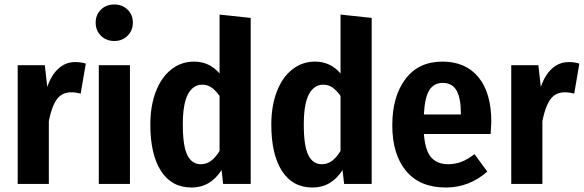

<svg xmlns="http://www.w3.org/2000/svg" viewBox="-20 -821 2606 857"><path d="M363 -537 340 -403Q319 -409 298 -409Q256 -409 233.5 -377.5Q211 -346 198 -281V0H59V-530H180L191 -433Q209 -486 241 -515Q273 -544 316 -544Q342 -544 363 -537Z M573 -720Q573 -685 549.5 -661.5Q526 -638 490 -638Q454 -638 430.5 -661.5Q407 -685 407 -720Q407 -755 430.5 -778Q454 -801 490 -801Q526 -801 549.5 -778Q573 -755 573 -720ZM560 0H421V-530H560Z M1099 -741V0H976L969 -62Q919 16 835 16Q746 16 698.5 -58Q651 -132 651 -265Q651 -348 675.5 -412Q700 -476 744.5 -511Q789 -546 846 -546Q915 -546 960 -493V-756ZM960 -147V-393Q942 -418 924 -430.5Q906 -443 883 -443Q842 -443 819 -400.5Q796 -358 796 -265Q796 -168 816.5 -128Q837 -88 876 -88Q902 -88 922 -103Q942 -118 960 -147Z M1639 -741V0H1516L1509 -62Q1459 16 1375 16Q1286 16 1238.5 -58Q1191 -132 1191 -265Q1191 -348 1215.5 -412Q1240 -476 1284.5 -511Q1329 -546 1386 -546Q1455 -546 1500 -493V-756ZM1500 -147V-393Q1482 -418 1464 -430.5Q1446 -443 1423 -443Q1382 -443 1359 -400.5Q1336 -358 1336 -265Q1336 -168 1356.5 -128Q1377 -88 1416 -88Q1442 -88 1462 -103Q1482 -118 1500 -147Z M2170 -223H1872Q1878 -148 1905 -118Q1932 -88 1980 -88Q2011 -88 2039 -98.5Q2067 -109 2098 -133L2155 -55Q2074 16 1970 16Q1854 16 1792.5 -58Q1731 -132 1731 -262Q1731 -390 1789.5 -468Q1848 -546 1955 -546Q2058 -546 2115.5 -476.5Q2173 -407 2173 -277Q2173 -268 2170 -223ZM2037 -317Q2037 -384 2017.5 -417.5Q1998 -451 1956 -451Q1917 -451 1896.5 -419Q1876 -387 1872 -310H2037Z M2566 -537 2543 -403Q2522 -409 2501 -409Q2459 -409 2436.5 -377.5Q2414 -346 2401 -281V0H2262V-530H2383L2394 -433Q2412 -486 2444 -515Q2476 -544 2519 -544Q2545 -544 2566 -537Z"/></svg>

Font: Fira Sans Condensed SemiBold
Style: Regular
Weight: 600
Width: 3
Designer: bBox Type GmbH & Carrois Corporate GbR & Edenspiekermann AG
Foundry: bBox Type GmbH & Carrois Corporate GbR & Edenspiekermann AG
Version: Version 4.301